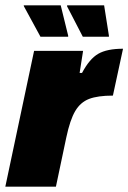

<svg xmlns="http://www.w3.org/2000/svg" viewBox="-30 -701 482 721"><path d="M98 -510H282L269 -427H278Q306 -480 339 -499Q372 -518 432 -518L394 -342Q337 -342 304.5 -329.5Q272 -317 252.5 -284Q233 -251 219 -185L180 0H-10ZM122 -563 60 -677 59 -681H198L226 -567V-563ZM281 -563 222 -677V-681H361L379 -567V-563Z"/></svg>

Font: Saira Semi Condensed Black
Style: Italic
Weight: 900
Width: 4
Italic angle: -12°
Designer: Hector Gatti with collaboration of the Omnibus-Type team
Foundry: Omnibus-Type
Version: Version 1.001; ttfautohint (v1.8)